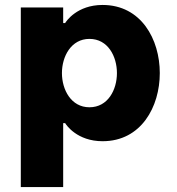

<svg xmlns="http://www.w3.org/2000/svg" viewBox="-20 -560 713 775"><path d="M235 195V-63H243C247 -56 291 10 394 10C550 10 625 -129 625 -265C625 -401 550 -540 394 -540C291 -540 247 -474 243 -467H235V-530H64V195ZM230 -265C230 -332 267 -403 341 -403C416 -403 452 -332 452 -265C452 -198 416 -127 341 -127C267 -127 230 -198 230 -265Z"/></svg>

Font: Be Vietnam Pro ExtraBold
Style: Regular
Weight: 800
Designer: Lam Bao, Tony Le, Vietanh Nguyen
Foundry: Yellow Type Foundry
Version: Version 1.002